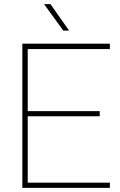

<svg xmlns="http://www.w3.org/2000/svg" viewBox="-20 -908 582 928"><path d="M193 -888H224L314 -760H286ZM88 -697H511V-671H114V-371H462V-346H114V-25H511V0H88Z"/></svg>

Font: FreesentationVF
Style: Regular
Weight: 400
Designer: glyphs from Roboto by Christian Robertson / Hangul glyphs from Noto Sans CJK(Source Han Sans) by Jang Soo-young and Kang
Foundry: PT&
Version: Version 2.001;Glyphs 3.3.1 (3343)